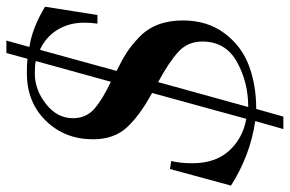

<svg xmlns="http://www.w3.org/2000/svg" viewBox="-178 -637 907 601"><g transform="rotate(-90 275.5 -336.5)"><path d="M319 -295 241 -13Q319 -13 382.5 -48.5Q446 -84 446 -157Q446 -202 414 -231.5Q382 -261 319 -295ZM320 -443 385 -678Q372 -681 346 -681Q295 -681 250.5 -646Q206 -611 206 -562Q206 -521 234.5 -495.5Q263 -470 320 -443ZM172 97 197 9Q89 -7 -5 -67L47 -258L72 -254Q65 -225 65 -188Q65 -116 104 -73Q143 -30 204 -19L285 -314Q215 -352 177.5 -392.5Q140 -433 140 -499Q140 -587 198 -646.5Q256 -706 348 -706Q377 -706 392 -704L410 -770H449L429 -698Q489 -689 555 -649L529 -485H502Q505 -504 505 -527Q505 -574 482.5 -610.5Q460 -647 420 -665L354 -425Q389 -408 412 -393Q435 -378 460.5 -353.5Q486 -329 499 -295Q512 -261 512 -218Q512 -141 472 -87.5Q432 -34 371 -11Q310 12 235 12L211 97Z"/></g></svg>

Font: Justus
Style: ItalicOldstyle
Weight: 400
Italic angle: -12°
Version: Version 001.001